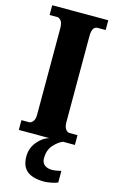

<svg xmlns="http://www.w3.org/2000/svg" viewBox="-142 -768 639 1062"><g transform="rotate(15 177.5 -237.0)"><path d="M18 0V-56H62Q73 -56 83.5 -68.5Q94 -81 94 -109V-601Q94 -633 83.5 -645.5Q73 -658 62 -658H18V-714H339V-658H293Q278 -658 269.5 -645Q261 -632 261 -600V-110Q261 -83 271 -69.5Q281 -56 293 -56H339V0ZM228 240Q161 240 128.5 213.5Q96 187 96 130Q96 83 126 46.5Q156 10 194 0H271Q245 10 219 39Q193 68 193 115Q193 141 209.5 153.5Q226 166 251 166Q272 166 304 158V224Q291 231 266 235.5Q241 240 228 240Z"/></g></svg>

Font: Noto Serif Tamil ExtraCondensed Black
Style: Regular
Weight: 900
Width: 2
Designer: Indian Type Foundry, Tom Grace, and the Monotype Design Team
Foundry: Monotype Imaging Inc.
Version: Version 2.004; ttfautohint (v1.8.4.7-5d5b)